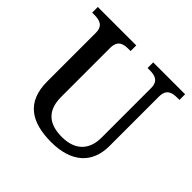

<svg xmlns="http://www.w3.org/2000/svg" viewBox="-178 -893 1081 1081"><g transform="rotate(45 362.5 -352.0)"><path d="M367 10C531 10 615 -73 615 -206V-599C615 -660 651 -669 694 -669H710V-714H456V-669H472C514 -669 550 -660 550 -603V-208C550 -114 497 -53 389 -53C293 -53 227 -95 227 -210V-599C227 -660 262 -669 306 -669H321V-714H15V-669H31C73 -669 110 -660 110 -603V-216C110 -53 208 10 367 10Z"/></g></svg>

Font: Noto Serif Malayalam Medium
Style: Regular
Weight: 500
Designer: Indian type Foundry, Jelle Bosma, Monotype Design Team
Foundry: Monotype Imaging Inc.
Version: Version 2.104